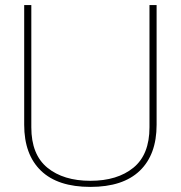

<svg xmlns="http://www.w3.org/2000/svg" viewBox="-20 -719 710 754"><path d="M567 -219V-699H595V-229Q595 -112 529 -48.5Q463 15 335 15Q207 15 141 -48.5Q75 -112 75 -229V-699H103V-219Q103 -112 166 -60.5Q229 -9 335 -9Q441 -9 504 -60.5Q567 -112 567 -219Z"/></svg>

Font: Prompt Thin
Style: Regular
Weight: 100
Designer: Katatrad Team
Foundry: CadsonDemak
Version: Version 1.030